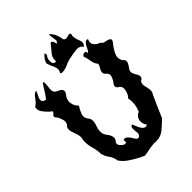

<svg xmlns="http://www.w3.org/2000/svg" viewBox="-293 -1154 1312 1312"><g transform="rotate(-45 363.5 -497.5)"><path d="M266.6 4.9Q235.8 -11.7 206.1 -32.2Q176.3 -52.7 156.2 -82.5Q153.3 -113.8 134.8 -139.2Q116.2 -164.1 108.4 -192.9Q107.4 -232.9 95.7 -271.5Q87.4 -300.3 87.4 -329.6Q87.4 -339.8 88.4 -350.1Q92.3 -360.8 92.3 -371.6Q92.3 -371.6 92.3 -376Q91.3 -388.2 87.9 -399.9Q81.5 -422.4 73.7 -443.4Q69.3 -454.6 69.3 -465.8Q69.3 -476.1 72.8 -486.3Q91.8 -503.4 91.8 -525.4Q91.8 -533.2 89.4 -541Q81.1 -573.2 62 -594.2Q60.5 -598.1 60.5 -601.6Q60.5 -608.9 66.9 -613.8Q76.2 -621.1 79.1 -627.9Q80.1 -629.4 80.1 -630.9Q80.1 -632.8 78.1 -635.3Q75.7 -639.6 65.9 -644.5Q45.9 -662.1 28.3 -686Q14.6 -704.1 14.6 -724.1Q14.6 -731.9 15.6 -738.3Q40.5 -752.9 58.1 -780.3Q75.7 -807.1 100.1 -814.9Q96.2 -798.8 84 -777.3Q75.2 -761.2 75.2 -748.5Q75.2 -744.1 76.2 -739.7Q78.1 -733.4 85 -728.5Q91.3 -724.1 104.5 -722.2Q119.1 -739.3 133.8 -763.2Q148.4 -787.1 162.6 -808.6Q168 -816.9 171.4 -819.3Q172.9 -820.3 174.3 -820.3Q175.8 -820.3 176.8 -818.8Q179.7 -814.9 179.7 -803.7Q179.7 -794.4 177.7 -779.8Q174.8 -757.3 174.8 -745.1Q174.8 -739.7 175.3 -736.3Q179.7 -717.3 199.2 -709.5Q218.8 -701.7 229.5 -690.4Q235.4 -684.1 235.8 -675.3Q235.8 -674.3 235.8 -673.3Q235.8 -665 228 -652.8Q205.6 -629.4 205.6 -600.1Q205.6 -596.2 206.1 -591.8Q209.5 -557.1 234.4 -534.7Q219.7 -512.2 207.5 -482.4Q203.6 -471.7 203.6 -461.9Q203.6 -443.4 217.8 -426.3Q226.1 -416 228 -405.8Q229.5 -399.4 229.5 -392.6Q229.5 -388.7 229 -384.8Q226.6 -365.2 218.8 -345.2Q211.9 -329.1 211.9 -313Q211.9 -309.1 212.4 -305.2Q212.4 -303.2 212.4 -299.8Q212.4 -279.3 226.1 -262.2Q241.7 -243.2 248 -223.6Q250 -216.8 250 -210Q250 -206.1 249.5 -202.1Q247.1 -190.9 235.4 -178.7Q232.4 -172.9 232.4 -167Q232.4 -153.3 247.6 -139.6Q263.7 -125 274.4 -125Q277.8 -125 280.8 -127Q284.7 -128.9 285.6 -135.3Q286.1 -137.2 286.1 -139.6Q286.1 -145 283.7 -152.3Q289.6 -154.8 294.9 -154.8Q298.3 -154.8 301.8 -153.8Q309.6 -151.4 316.4 -145Q332 -129.9 343.8 -107.4Q353 -90.8 364.7 -90.8Q369.1 -90.8 373.5 -92.8Q386.7 -101.6 386.7 -117.7Q386.7 -122.1 385.7 -127Q383.3 -142.1 383.3 -155.3Q383.3 -161.6 383.8 -167.5Q384.3 -174.8 388.2 -180.2Q391.6 -185.5 400.4 -187Q406.2 -171.9 416.5 -147.9Q426.8 -124 441.9 -113.3Q448.2 -108.9 455.6 -108.9Q456.1 -108.9 456.5 -108.9Q463.4 -108.9 471.2 -114.3Q455.1 -135.7 455.1 -159.2Q455.1 -165 456.1 -171.4Q461.4 -201.7 494.6 -216.3Q506.3 -244.1 509.8 -272.9Q510.7 -283.2 510.7 -293.5Q510.7 -312.5 506.8 -331.1Q526.4 -347.2 533.7 -384.3Q535.2 -392.1 535.2 -398.4Q535.2 -423.8 512.7 -433.6Q500.5 -443.8 500.5 -455.1Q500.5 -463.9 508.3 -473.1Q525.4 -494.6 532.2 -517.1Q534.2 -522.9 534.2 -529.3Q534.2 -532.7 533.7 -536.6Q531.7 -546.4 521 -556.2Q511.2 -564 508.3 -571.8Q506.3 -577.1 506.3 -582.5Q506.3 -584.5 506.8 -586.9Q509.3 -601.6 519 -615.7Q528.8 -629.9 529.8 -643.6Q511.2 -664.1 507.3 -694.3Q502.9 -725.1 493.7 -749.5Q504.4 -764.2 517.1 -764.2Q517.6 -764.2 518.1 -764.2Q531.7 -764.2 532.2 -744.1Q543.5 -752.4 553.2 -774.9Q562.5 -797.4 575.2 -808.6Q576.7 -810.1 578.6 -811.5Q582 -814 586.4 -814.9Q587.4 -814.9 588.4 -814.9Q593.3 -814.9 599.6 -811.5Q592.8 -797.4 592.8 -785.6Q592.8 -773.4 600.1 -763.2Q615.2 -743.2 641.6 -734.9Q648.9 -719.2 674.8 -715.3Q700.2 -711.4 709.5 -700.7Q711.9 -697.8 711.9 -693.8Q711.9 -693.4 711.9 -692.4Q711.9 -690.4 711.4 -689Q710 -681.6 700.2 -670.4Q678.7 -645.5 661.6 -610.4Q653.8 -594.7 653.8 -579.1Q653.8 -560.5 665.5 -543Q676.8 -533.7 679.2 -524.4Q679.7 -521 679.7 -518.1Q679.7 -512.7 677.7 -506.8Q671.9 -490.7 658.2 -473.6Q647.5 -460.9 647.5 -446.8Q647.5 -442.4 648.4 -437.5Q652.3 -421.9 663.1 -406.7Q673.3 -391.6 673.3 -377.9Q673.3 -370.6 668.5 -364.3Q664.1 -357.4 651.4 -351.6Q645 -337.9 645 -324.7Q645 -317.4 647 -310.5Q652.8 -290 654.8 -270.5Q655.3 -266.1 655.3 -261.7Q655.3 -255.9 654.3 -250Q652.3 -239.7 645 -230Q626.5 -190.4 609.4 -150.9Q592.3 -110.8 575.2 -71.3Q545.4 -42.5 511.7 -14.2Q480 11.7 438 11.7Q435.1 11.7 432.1 11.7Q422.9 10.7 413.1 10.7Q398.4 12.7 369.6 16.1Q338.4 23.9 311.5 26.4Q300.3 21.5 289.1 16.1Q277.8 10.7 266.6 4.9ZM301.3 -781.2Q310.1 -797.9 310.1 -813Q310.1 -825.2 304.2 -836.9Q291.5 -862.8 282.7 -890.1Q282.2 -892.1 282.2 -893.6Q282.2 -906.7 297.4 -928.2Q313 -950.7 320.8 -950.7Q321.3 -950.7 321.8 -950.7Q324.7 -950.2 325.2 -945.3Q325.2 -944.8 325.2 -943.8Q325.2 -939 322.8 -930.2Q309.1 -916.5 309.1 -891.1Q309.1 -887.7 309.1 -884.3Q310.5 -857.9 331.5 -857.9Q334.5 -857.9 337.9 -858.4Q337.4 -863.3 337.4 -867.7Q337.4 -897.9 356.9 -920.4Q379.4 -946.3 399.4 -972.7Q403.8 -975.6 406.7 -975.6Q407.2 -975.6 408.2 -975.6Q412.1 -975.1 414.6 -972.2Q422.4 -962.9 425.3 -946.8Q426.3 -940.9 428.7 -940.9Q432.6 -940.9 439.9 -956.5Q439.9 -957 439.9 -958Q439.9 -968.8 434.6 -1000Q433.1 -1009.8 433.1 -1015.1Q433.1 -1022.5 435.5 -1022.5Q438 -1022.5 443.4 -1016.1Q459.5 -998.5 467.8 -977.1Q476.1 -955.6 478.5 -932.1Q486.3 -919.9 498.5 -919.9Q503.4 -919.9 509.3 -921.9Q522.5 -926.8 531.2 -926.8Q535.2 -926.8 538.1 -925.8Q542 -924.3 543 -918.9Q543 -918.5 543 -917.5Q543 -912.1 539.6 -900.9Q540.5 -875 552.7 -845.7Q557.6 -835 557.6 -825.2Q557.6 -808.1 543.5 -793.9Q528.3 -817.4 500 -817.4Q496.1 -817.4 492.2 -816.9Q458.5 -813.5 430.7 -807.1Q398.9 -802.2 369.1 -787.6Q342.3 -774.9 314 -774.9Q310.5 -774.9 306.6 -775.4Q305.7 -775.9 303.7 -777.8Q302.7 -778.8 301.3 -781.2Z"/></g></svg>

Font: Brazier Flame
Style: Regular
Weight: 400
Designer: Walter E Stewart
Version: 0.1